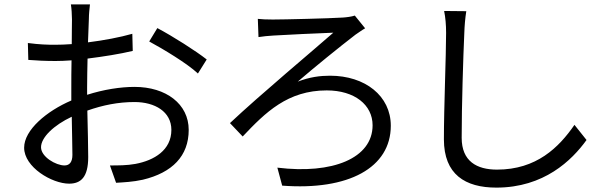

<svg xmlns="http://www.w3.org/2000/svg" viewBox="-20 -813 2725 875"><path d="M90 -140C90 -51 217 24 295 24C348 24 382 -5 382 -97C382 -139 380 -226 378 -309C449 -334 519 -348 593 -348C686 -348 761 -304 761 -221C761 -129 683 -82 597 -66C559 -59 518 -59 481 -59L509 20C542 18 587 16 631 6C765 -26 840 -102 840 -221C840 -339 737 -417 593 -417C529 -417 452 -405 377 -381V-414C377 -453 378 -500 379 -546C451 -555 527 -567 585 -581L583 -659C527 -643 453 -629 381 -620L385 -726C385 -748 388 -775 390 -793H303C306 -777 308 -743 308 -724C308 -706 307 -664 307 -612C279 -610 254 -609 231 -609C196 -609 160 -610 107 -617L109 -540C145 -537 188 -535 233 -535C254 -535 279 -536 306 -538C305 -495 305 -450 305 -410V-355C193 -307 90 -221 90 -140ZM167 -142C167 -187 226 -243 307 -281C308 -209 310 -143 310 -107C310 -75 297 -59 274 -59C235 -59 167 -98 167 -142ZM660 -624C723 -590 833 -524 882 -478L922 -542C874 -580 767 -648 697 -685Z M1028 -252 1086 -191C1190 -301 1291 -401 1469 -401C1596 -401 1678 -335 1678 -242C1678 -92 1496 -18 1244 -49L1266 33C1569 56 1761 -49 1761 -240C1761 -376 1644 -468 1484 -468C1439 -468 1391 -462 1337 -441C1410 -504 1527 -599 1600 -655C1611 -662 1631 -677 1644 -684L1597 -742C1582 -737 1559 -734 1542 -733C1479 -729 1274 -724 1223 -724C1195 -724 1173 -725 1155 -727L1158 -644C1178 -647 1204 -650 1226 -651C1275 -654 1437 -662 1499 -664C1414 -589 1165 -381 1028 -252Z M2003 -178C2003 -18 2100 42 2242 42C2459 42 2586 -82 2653 -175L2598 -244C2527 -141 2425 -40 2245 -40C2153 -40 2084 -78 2084 -185C2084 -332 2091 -552 2096 -663C2097 -696 2100 -730 2105 -762L2004 -763C2010 -734 2013 -700 2013 -663C2013 -560 2003 -324 2003 -178Z"/></svg>

Font: GenEiGothic-pro-Regular
Style: Regular
Weight: 400
Designer: Ryoko NISHIZUKA (kana & ideographs); Paul D. Hunt (Latin, Greek & Cyrillic); Wenlong ZHANG (bopomofo); Sandoll Communica
Foundry: Adobe Systems Incorporated; o_tamon
Version: Version 1.000.140830